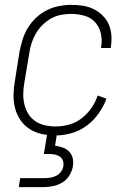

<svg xmlns="http://www.w3.org/2000/svg" viewBox="-20 -548 540 788"><path d="M208 8Q179 8 151.5 2Q124 -4 101.5 -18.5Q79 -33 64 -55Q49 -77 42 -103.5Q35 -130 35.5 -158.5Q36 -187 41 -215L60 -335Q65 -360 72.5 -385Q80 -410 94 -433Q108 -456 128 -475Q148 -494 172 -506Q196 -518 221.5 -523Q247 -528 272 -528Q296 -528 319.5 -524.5Q343 -521 363.5 -511Q384 -501 400.5 -485Q417 -469 426 -448.5Q435 -428 437 -404Q439 -380 435 -356Q435 -355 435 -353.5Q435 -352 435 -351H395Q395 -352 395 -353Q395 -354 395 -355Q400 -383 394 -410Q388 -437 370.5 -456.5Q353 -476 326.5 -483.5Q300 -491 272 -491Q251 -491 230 -487Q209 -483 189.5 -472Q170 -461 154 -445Q138 -429 127 -410Q116 -391 109.5 -370.5Q103 -350 100 -329L80 -209Q76 -187 75.5 -164Q75 -141 80 -120Q85 -99 96 -81Q107 -63 124.5 -51Q142 -39 163.5 -34Q185 -29 208 -29Q235 -29 263 -36.5Q291 -44 314.5 -62Q338 -80 355 -104.5Q372 -129 381 -156L417 -143Q405 -111 384.5 -82Q364 -53 335.5 -32Q307 -11 273.5 -1.5Q240 8 208 8ZM57 220 63 183H163Q175 183 187.5 181Q200 179 211.5 173Q223 167 230.5 156.5Q238 146 240 134Q242 122 238 111Q234 100 224.5 94Q215 88 203.5 86Q192 84 180 84H160L174 0H214L206 50Q222 52 237.5 57.5Q253 63 264 74.5Q275 86 278.5 102Q282 118 279 135Q276 154 264.5 172.5Q253 191 235 201.5Q217 212 197 216Q177 220 157 220Z"/></svg>

Font: Iosevka SS04 Extralight
Style: Italic
Weight: 200
Italic angle: -9°
Monospace: yes
Designer: Belleve Invis
Foundry: Belleve Invis
Version: Version 19.0.0; ttfautohint (v1.8.4)